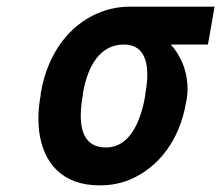

<svg xmlns="http://www.w3.org/2000/svg" viewBox="-20 -548 666 578"><path d="M606 -414 626 -528H373C337 -528 304 -521 274 -508C190 -472 124 -390 103 -269L102 -259C95 -220 94 -185 98 -152C110 -58 167 10 279 10C314 10 346 4 375 -9C456 -45 520 -123 540 -239L542 -249C545 -266 545 -282 544 -297C540 -346 520 -385 494 -414ZM353 -414C422 -414 432 -346 418 -269L417 -259C403 -180 370 -104 299 -104C224 -104 214 -175 229 -259L230 -269C244 -349 281 -414 353 -414Z"/></svg>

Font: Asimov
Style: NarIt
Weight: 500
Designer: Google
Version: Version 2.000980; 2014